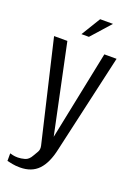

<svg xmlns="http://www.w3.org/2000/svg" viewBox="-145 -695 609 870"><g transform="rotate(20 159.0 -260.0)"><path d="M68.7 117.4Q47.6 117.4 31.5 114.2Q15.5 111 5.7 108.8V72.3Q9.4 73.6 19.7 75.9Q29.9 78.3 44.3 78.3Q58.9 78.3 77.3 73.3Q95.7 68.4 108.1 45.3Q113.8 35.4 121.5 22.5Q129.3 9.5 125.2 -8.4L10.7 -495H74.8L165.7 -63.4H164.8L253.1 -495H312.1L204 -19.3Q189.3 50 156.9 83.7Q124.6 117.4 68.7 117.4ZM124.2 -545.7 180.8 -638.2H242.7L160.2 -545.7Z"/></g></svg>

Font: Alumni Sans Thin
Style: Regular
Weight: 100
Designer: Robert E. Leuschke
Foundry: Robert E. Leuschke
Version: Version 1.018